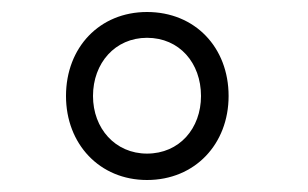

<svg xmlns="http://www.w3.org/2000/svg" viewBox="-20 -718 514 320"><path d="M225 -418C305 -418 361 -478 361 -558C361 -639 305 -698 225 -698C146 -698 90 -639 90 -558C90 -478 146 -418 225 -418ZM225 -462C172 -462 135 -504 135 -558C135 -613 172 -655 225 -655C279 -655 315 -613 315 -558C315 -504 279 -462 225 -462Z"/></svg>

Font: Roundo
Style: Regular
Weight: 400
Designer: Shiva Nallaperumal
Foundry: Indian Type Foundry
Version: Version 2.000